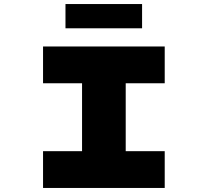

<svg xmlns="http://www.w3.org/2000/svg" viewBox="-20 -930 1028 950"><path d="M193 0V-182H386V-518H193V-700H795V-518H602V-182H795V0ZM304 -790V-910H683V-790Z"/></svg>

Font: Lexend Zetta Black
Style: Regular
Weight: 900
Designer: Bonnie Shaver-Troup, Thomas Jockin
Foundry: Lexend
Version: Version 1.007